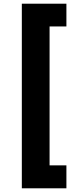

<svg xmlns="http://www.w3.org/2000/svg" viewBox="-20 -852 427 1038"><path d="M98 -832H339V-709H248V42H339V166H98Z"/></svg>

Font: Noto Sans Gurmukhi SemiCondensed Black
Style: Regular
Weight: 900
Width: 4
Designer: Jelle Bosma - Monotype Design Team
Foundry: Monotype Imaging Inc.
Version: Version 2.004; ttfautohint (v1.8.4.7-5d5b)